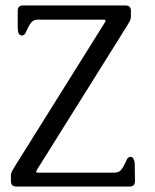

<svg xmlns="http://www.w3.org/2000/svg" viewBox="-20 -684 570 704"><path d="M475 -20Q475 0 455 0H40Q20 0 20 -20V-39Q20 -49 25 -58Q30 -67 35 -75L366 -604Q367 -605 367 -608Q367 -612 361 -612H119Q104 -612 96 -603Q88 -594 83 -583Q78 -572 73.5 -563Q69 -554 60 -554Q45 -554 45 -583V-645Q45 -664 65 -664H440Q460 -664 460 -645V-625Q460 -614 455 -605Q450 -596 445 -588L114 -59Q113 -54 112.5 -53Q112 -52 112 -54Q112 -51 119 -51H400Q415 -51 423 -60Q431 -69 436 -80Q441 -91 445.5 -100Q450 -109 460 -109Q465 -109 469.5 -101.5Q474 -94 474 -80Z"/></svg>

Font: Jura
Style: Regular
Weight: 400
Designer: Ed Merritt
Foundry: Ten by Twenty
Version: Version 1.007